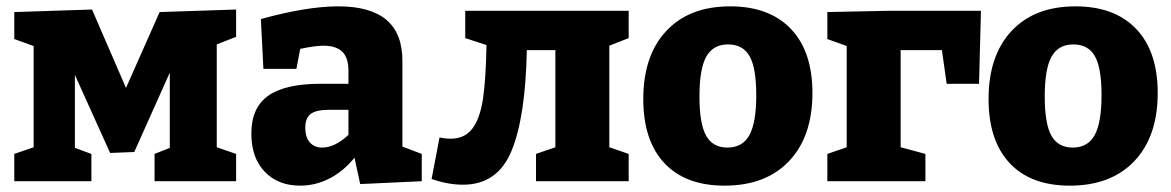

<svg xmlns="http://www.w3.org/2000/svg" viewBox="-20 -571 3690 605"><path d="M724 -541V-455L663 -431V-107L724 -86V0H467V-86L515 -105V-342L403 -92L327 -89L216 -335V-105L268 -86V0H25V-86L86 -107V-426L25 -448V-533L270 -541L377 -294L483 -533Z M1248 -109 1309 -86V0L1115 9L1097 -74Q1062 -31 1018 -8.5Q974 14 926 14Q856 14 814 -30Q772 -74 772 -150Q772 -232 825.5 -269.5Q879 -307 989 -307H1078V-348Q1078 -389 1058.5 -408Q1039 -427 999 -427Q973 -427 926 -417L914 -354H810L802 -511Q947 -551 1046 -551Q1147 -551 1197.5 -508.5Q1248 -466 1248 -379ZM1078 -146V-225H1017Q976 -225 959 -212Q942 -199 942 -169Q942 -138 956.5 -122Q971 -106 995 -106Q1035 -106 1078 -146Z M1961 -451 1900 -427V-107L1961 -86V0H1669V-86L1730 -107V-413H1640Q1636 -203 1592 -96Q1548 11 1439 11Q1391 11 1340 -7L1365 -138Q1382 -134 1400 -134Q1445 -134 1469 -166.5Q1493 -199 1502 -260.5Q1511 -322 1513 -429L1446 -451V-537H1961Z M2540 -278Q2540 -141 2466.5 -63.5Q2393 14 2263 14Q2140 14 2073.5 -57Q2007 -128 2007 -259Q2007 -396 2079.5 -473.5Q2152 -551 2281 -551Q2404 -551 2472 -480Q2540 -409 2540 -278ZM2184 -267Q2184 -181 2205 -143.5Q2226 -106 2272 -106Q2320 -106 2341.5 -145.5Q2363 -185 2363 -271Q2363 -357 2342 -394Q2321 -431 2274 -431Q2227 -431 2205.5 -392.5Q2184 -354 2184 -267Z M2587 -533 2781 -537H3071L3065 -307H2963L2948 -413H2818V-107L2896 -86V0H2587V-86L2648 -107V-426L2587 -448Z M3628 -278Q3628 -141 3554.5 -63.5Q3481 14 3351 14Q3228 14 3161.5 -57Q3095 -128 3095 -259Q3095 -396 3167.5 -473.5Q3240 -551 3369 -551Q3492 -551 3560 -480Q3628 -409 3628 -278ZM3272 -267Q3272 -181 3293 -143.5Q3314 -106 3360 -106Q3408 -106 3429.5 -145.5Q3451 -185 3451 -271Q3451 -357 3430 -394Q3409 -431 3362 -431Q3315 -431 3293.5 -392.5Q3272 -354 3272 -267Z"/></svg>

Font: Bitter Pro ExtraBold
Style: Regular
Weight: 800
Designer: Sol Matas, and Bitter project Authors
Foundry: Sol Matas
Version: Version 1.010